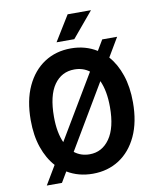

<svg xmlns="http://www.w3.org/2000/svg" viewBox="-102 -1017 929 1127"><g transform="rotate(-10 362.5 -453.5)"><path d="M667.3 -362.6Q667.3 -245.7 628.6 -162.3Q589.8 -78.8 521.3 -34.4Q452.8 9.9 363.6 9.9Q278.4 9.9 211.3 -30.5L174.7 31.2H84.2L150.6 -80.3Q106.9 -128.6 82.4 -199.8Q57.9 -271 57.9 -362.6Q57.9 -480.1 96.8 -563.9Q135.7 -647.7 204.4 -692.5Q273.1 -737.2 362.6 -737.2Q449.2 -737.2 516.7 -695L553.6 -757.1H642.4L576 -644.9Q619 -596.6 643.1 -525.2Q667.3 -453.8 667.3 -362.6ZM195.7 -358Q195.7 -310.7 202.9 -271.8Q210.2 -233 223.7 -203.1L450.3 -583.5Q412.6 -611.9 361.5 -611.9Q285.2 -611.9 240.4 -548.5Q195.7 -485.1 195.7 -358ZM529.5 -358Q529.5 -454.9 500.4 -517.8L274.1 -136Q312.5 -105.8 364.7 -105.8Q438.9 -105.8 484.2 -170.5Q529.5 -235.1 529.5 -358ZM286.6 -786.9 379.3 -937.5H518.5L392.4 -786.9Z"/></g></svg>

Font: Interface
Style: Bold
Weight: 700
Designer: Rasmus Andersson
Foundry: rsms
Version: Version 1.8